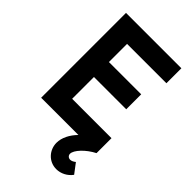

<svg xmlns="http://www.w3.org/2000/svg" viewBox="-281 -816 1152 1152"><g transform="rotate(45 295.0 -240.5)"><path d="M437 239C475 239 513 220 537 187L490 125C478 135 466 140 456 140C441 140 430 129 430 115C430 84 479 31 540 0V-127H206V-312H480V-439H206V-593H540V-720H70V0H386C349 37.5 326 83 326 126C326 185 371 239 437 239Z"/></g></svg>

Font: Manrope ExtraBold
Style: Regular
Weight: 800
Designer: Mikhail Sharanda
Foundry: Mikhail Sharanda
Version: Version 4.505